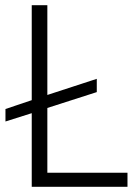

<svg xmlns="http://www.w3.org/2000/svg" viewBox="-20 -718 536 738"><path d="M470 -54V0H102V-283L1 -251V-299L102 -333V-698H162V-353L352 -415V-364L162 -303V-54Z"/></svg>

Font: IBM Plex Sans Light
Style: Regular
Weight: 300
Designer: Mike Abbink, Paul van der Laan, Pieter van Rosmalen
Foundry: Bold Monday
Version: Version 3.201